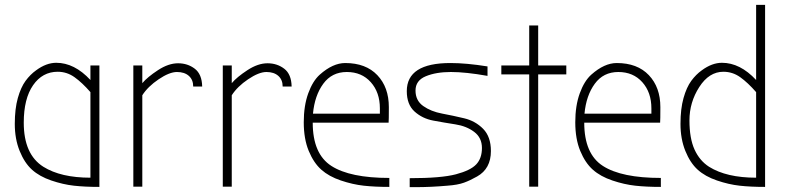

<svg xmlns="http://www.w3.org/2000/svg" viewBox="-20 -770 3246 792"><path d="M353 -500H390V1Q330 1 285 -4Q240 -9 191.5 -25.5Q143 -42 112 -70Q81 -98 61 -147.5Q41 -197 41 -259Q41 -321 53.5 -365.5Q66 -410 85.5 -436.5Q105 -463 129 -480Q171 -511 212 -511Q287 -511 353 -440ZM78 -264Q78 -133 159 -82Q231 -37 353 -37V-390Q319 -429 287.5 -451.5Q256 -474 218 -474Q155 -474 116.5 -418.5Q78 -363 78 -264Z M567 0H530V-500H567V-427Q588 -452 631.5 -480.5Q675 -509 714.5 -509Q754 -509 783.5 -486.5Q813 -464 814 -413H777Q777 -441 759 -457Q741 -473 710 -473Q679 -473 634.5 -443Q590 -413 567 -377Z M936 0H899V-500H936V-427Q957 -452 1000.5 -480.5Q1044 -509 1083.5 -509Q1123 -509 1152.5 -486.5Q1182 -464 1183 -413H1146Q1146 -441 1128 -457Q1110 -473 1079 -473Q1048 -473 1003.5 -443Q959 -413 936 -377Z M1586 -36V1Q1526 1 1480.5 -4Q1435 -9 1386 -25.5Q1337 -42 1305.5 -70Q1274 -98 1253.5 -147.5Q1233 -197 1233 -265.5Q1233 -334 1251.5 -385Q1270 -436 1299 -462Q1353 -510 1404 -510Q1489 -510 1536.5 -460Q1584 -410 1584 -328Q1584 -273 1583 -264H1270Q1270 -135 1347 -85.5Q1424 -36 1586 -36ZM1547 -301V-323Q1547 -389 1509.5 -431Q1472 -473 1410.5 -473Q1349 -473 1313.5 -424.5Q1278 -376 1271 -301Z M1658 -394Q1658 -510 1838 -510Q1904 -510 1991 -496V-457Q1901 -473 1840 -473Q1779 -473 1736.5 -455.5Q1694 -438 1694 -396.5Q1694 -355 1726 -332.5Q1758 -310 1803.5 -301.5Q1849 -293 1895 -282Q1941 -271 1973 -238.5Q2005 -206 2005 -147Q2005 -74 1948 -42Q1920 -26 1894 -16.5Q1868 -7 1825 -4Q1757 2 1695 2H1670V-35Q1800 -35 1860.5 -51Q1921 -67 1944.5 -92Q1968 -117 1968 -159.5Q1968 -202 1936 -226Q1904 -250 1858.5 -257Q1813 -264 1767.5 -272.5Q1722 -281 1690 -310Q1658 -339 1658 -394Z M2163 -463H2048V-500H2163V-665H2200V-500H2316V-463H2200V0H2163Z M2706 -36V1Q2646 1 2600.5 -4Q2555 -9 2506 -25.5Q2457 -42 2425.5 -70Q2394 -98 2373.5 -147.5Q2353 -197 2353 -265.5Q2353 -334 2371.5 -385Q2390 -436 2419 -462Q2473 -510 2524 -510Q2609 -510 2656.5 -460Q2704 -410 2704 -328Q2704 -273 2703 -264H2390Q2390 -135 2467 -85.5Q2544 -36 2706 -36ZM2667 -301V-323Q2667 -389 2629.5 -431Q2592 -473 2530.5 -473Q2469 -473 2433.5 -424.5Q2398 -376 2391 -301Z M3099 -750H3136V1Q3076 1 3031 -4Q2986 -9 2937.5 -25.5Q2889 -42 2858 -70Q2827 -98 2807 -147.5Q2787 -197 2787 -259Q2787 -321 2799.5 -365.5Q2812 -410 2831.5 -436.5Q2851 -463 2875 -480Q2917 -511 2958 -511Q3033 -511 3099 -440ZM2905 -82Q2977 -37 3099 -37V-390Q3065 -429 3033.5 -451.5Q3002 -474 2964 -474Q2905 -474 2864.5 -411Q2824 -348 2824 -273.5Q2824 -199 2845 -153Q2866 -107 2905 -82Z"/></svg>

Font: Bubbler One
Style: Regular
Weight: 400
Designer: Brenda Gallo (gbrenda1987@gmail.com)
Foundry: Brenda Gallo
Version: Version 1.003